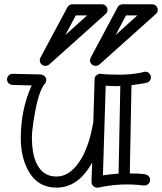

<svg xmlns="http://www.w3.org/2000/svg" viewBox="-20 -838 742 879"><path d="M520.5 -443.8H501Q486.3 -443.8 463.9 -445.8L451.2 -35.2Q487.3 -41 522.9 -43L530.8 -444.8Q525.4 -443.8 520.5 -443.8ZM441.9 -500Q468.3 -496.1 529.3 -496.1Q590.3 -496.1 645 -509.8Q656.2 -509.8 663.6 -501.7Q670.9 -493.7 670.9 -484.4Q670.9 -475.1 665.3 -467.8Q659.7 -460.4 646.2 -457.8Q632.8 -455.1 615.7 -452.9Q598.6 -450.7 582 -448.2L574.2 -43.9Q616.7 -43.9 635.7 -41.5Q667 -37.6 667 -15.1Q667 -2.9 658.9 4.2Q650.9 11.2 642.1 11.2H639.2Q531.2 -2 430.2 21H424.8Q414.6 21 406.7 13.4Q398.9 5.9 398.9 -3.9V-4.9L401.9 -94.2Q338.9 21 238.8 21Q152.3 21 109.4 -56.6Q75.2 -119.6 75.2 -205.1Q75.2 -337.4 125 -446.8L37.1 -449.2Q26.4 -450.2 19.3 -457.3Q12.2 -464.4 12.2 -474.6Q12.2 -484.9 19.5 -492.4Q26.9 -500 38.1 -500L167 -497.1Q177.7 -495.6 184.8 -488.5Q191.9 -481.4 191.9 -474.6Q191.9 -465.8 188 -458Q155.3 -425.3 133.8 -286.1Q126 -235.4 126 -204.6Q126 -173.8 131.1 -142.8Q136.2 -111.8 148.9 -86.9Q177.7 -29.8 237.8 -29.8Q297.9 -29.8 342.8 -96.7Q387.7 -162.6 407.2 -279.8L413.1 -476.1Q413.1 -486.8 421.4 -493.4Q429.7 -500 439 -500ZM378.9 -767.6H327.1L279.3 -677.7ZM462.9 -773.4 205.1 -542.5Q197.8 -536.6 187.3 -536.6Q176.8 -536.6 169.4 -544.2Q162.1 -551.8 162.1 -560.1Q162.1 -568.4 165 -573.7L289.1 -805.7Q296.9 -818.4 312 -818.4H446.3Q457.5 -818.4 464.8 -810.8Q472.2 -803.2 472.2 -792Q472.2 -780.8 462.9 -773.4ZM608.9 -767.6H557.1L509.3 -677.7ZM692.9 -773.4 435.1 -542.5Q427.7 -536.6 417.2 -536.6Q406.7 -536.6 399.4 -544.2Q392.1 -551.8 392.1 -560.1Q392.1 -568.4 395 -573.7L519 -805.7Q526.9 -818.4 542 -818.4H676.3Q687.5 -818.4 694.8 -810.8Q702.1 -803.2 702.1 -792Q702.1 -780.8 692.9 -773.4Z"/></svg>

Font: Ribeye Marrow
Style: Regular
Weight: 400
Designer: Astigmatic (AOETI)
Foundry: Astigmatic (AOETI)
Version: Version 1.000